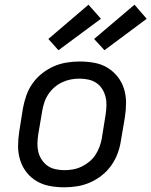

<svg xmlns="http://www.w3.org/2000/svg" viewBox="-20 -790 645 818"><path d="M254 8Q223 8 192.5 2.5Q162 -3 136.5 -18Q111 -33 93 -56Q75 -79 66 -107.5Q57 -136 57 -167Q57 -198 62 -230L78 -330Q83 -357 92.5 -384Q102 -411 119 -435Q136 -459 159.5 -477.5Q183 -496 209.5 -507.5Q236 -519 264 -523.5Q292 -528 319 -528Q351 -528 381.5 -522.5Q412 -517 437 -502Q462 -487 480.5 -464Q499 -441 508 -412.5Q517 -384 517 -353Q517 -322 512 -290L495 -190Q491 -163 481 -136Q471 -109 454 -85Q437 -61 413.5 -42.5Q390 -24 363.5 -12.5Q337 -1 309 3.5Q281 8 254 8ZM255 -65Q273 -65 292 -68.5Q311 -72 328.5 -80.5Q346 -89 361.5 -102Q377 -115 387.5 -131.5Q398 -148 404.5 -166Q411 -184 414 -202L430 -302Q433 -322 433.5 -341Q434 -360 429.5 -378Q425 -396 415 -411.5Q405 -427 390 -437Q375 -447 356.5 -451Q338 -455 318 -455Q300 -455 281.5 -451.5Q263 -448 245 -439.5Q227 -431 212 -418Q197 -405 186 -388.5Q175 -372 169 -354Q163 -336 160 -318L143 -218Q140 -198 139.5 -179Q139 -160 143.5 -142Q148 -124 158.5 -108.5Q169 -93 183.5 -83Q198 -73 217 -69Q236 -65 255 -65ZM425 -576 381 -624 553 -770 605 -710ZM229 -576 186 -624 357 -770 410 -710Z"/></svg>

Font: Iosevka SS04 Extended
Style: Italic
Weight: 400
Width: 7
Italic angle: -9°
Monospace: yes
Designer: Belleve Invis
Foundry: Belleve Invis
Version: Version 19.0.0; ttfautohint (v1.8.4)